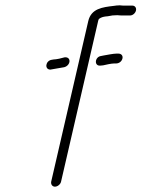

<svg xmlns="http://www.w3.org/2000/svg" viewBox="-20 -690 530 720"><path d="M169 -429C184 -431 206 -436 221 -438C246 -445 248 -478 222 -475C213 -472 191 -467 181 -467L175 -466C150 -463 146 -429 169 -429ZM439 -470C442 -481 435 -489 424 -489H417C405 -489 381 -484 369 -482L359 -480C335 -477 332 -441 357 -444L367 -445C376 -447 397 -452 408 -452H415C426 -452 436 -459 439 -470ZM209 -9 348 -611C349 -614 349 -616 351 -619C360 -626 370 -628 384 -629C399 -632 405 -633 420 -633C428 -632 435 -632 442 -632H468C478 -632 488 -641 490 -651C492 -661 486 -669 476 -669H450C443 -669 437 -669 429 -670C421 -670 413 -669 407 -668C364 -663 322 -658 311 -611L172 -9C170 1 176 10 186 10C196 10 207 1 209 -9Z"/></svg>

Font: Electronic
Style: SeLtIt
Weight: 300
Version: Version 1.011